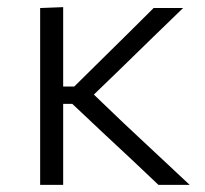

<svg xmlns="http://www.w3.org/2000/svg" viewBox="-20 -518 574 538"><path d="M92.5 0V-495.5L157 -498V-275.5H188L266 -352.5Q302 -388 338.5 -424Q374.5 -460 410.5 -495.5H493Q448 -452 403.5 -408.8Q359 -365.5 315 -322.5L243 -253L326.5 -173Q372.5 -130 419 -86.5Q465.5 -43 511.5 0H424Q387 -35 350 -70Q312.5 -104.5 276 -139L182.5 -227H157V0Z"/></svg>

Font: Heraclito Light
Style: Regular
Weight: 300
Designer: Kostas Bartsokas (font) & Cristiano Sobral (main changes)
Foundry: Kostas Bartsokas (font) & Cristiano Sobral (main changes)
Version: Version 1.00;July 8, 2020;FontCreator 13.0.0.2655 64-bit